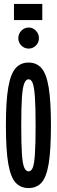

<svg xmlns="http://www.w3.org/2000/svg" viewBox="-20 -945 290 976"><path d="M125 11Q85 11 59.5 -16.5Q34 -44 22 -113Q10 -182 10 -308Q10 -431 22 -500.5Q34 -570 59.5 -598.5Q85 -627 125 -627Q166 -627 191 -598.5Q216 -570 227.5 -500.5Q239 -431 239 -308Q239 -182 227.5 -113Q216 -44 191 -16.5Q166 11 125 11ZM125 -74Q139 -74 146.5 -92.5Q154 -111 157.5 -161.5Q161 -212 161 -308Q161 -400 157.5 -450.5Q154 -501 146.5 -521.5Q139 -542 125 -542Q112 -542 103.5 -521.5Q95 -501 91.5 -450.5Q88 -400 88 -308Q88 -212 91.5 -161.5Q95 -111 103.5 -92.5Q112 -74 125 -74ZM126 -698Q104 -698 88.5 -713.5Q73 -729 73 -751Q73 -773 88.5 -789Q104 -805 126 -805Q147 -805 162.5 -789Q178 -773 178 -751Q178 -729 162.5 -713.5Q147 -698 126 -698ZM51 -843V-925H195V-843Z"/></svg>

Font: Inconsolata UltraCondensed ExtraBold
Style: Regular
Weight: 800
Width: 1
Monospace: yes
Designer: Raph Levien, Cyreal, Brenton Simpson
Foundry: Raph Levien, Cyreal, Google
Version: Version 3.001; ttfautohint (v1.8.2.53-6de2)